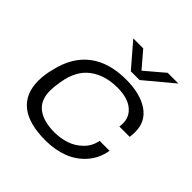

<svg xmlns="http://www.w3.org/2000/svg" viewBox="-190 -884 1054 1054"><g transform="rotate(45 337.0 -356.5)"><path d="M607.9 -725.1 443.8 -587.9H376L257.8 -725.1H335L415 -631.8L524.9 -725.1ZM313 12.2Q183.6 12.2 118.4 -39.8Q53.2 -91.8 53.2 -191.9Q53.2 -239.3 66.9 -291Q94.7 -413.1 176.3 -475.6Q257.8 -538.1 390.1 -538.1Q499 -538.1 564 -494.4Q628.9 -450.7 628.9 -369.1Q628.9 -350.6 626 -329.1H545.9Q547.9 -337.9 547.9 -356Q547.9 -395 524.9 -422.4Q502 -449.7 467 -461.4Q432.1 -473.1 388.2 -473.1Q291 -473.1 226.3 -424.6Q161.6 -376 145 -272.9Q137.2 -227.5 137.2 -201.2Q137.2 -125.5 184.3 -89.8Q231.4 -54.2 315.9 -54.2Q363.8 -54.2 406.5 -68.6Q449.2 -83 482.7 -116.2Q516.1 -149.4 524.9 -196.8H602.1Q590.8 -129.9 548.8 -81.8Q506.8 -33.7 446.3 -10.7Q385.7 12.2 313 12.2Z"/></g></svg>

Font: Archivo Expanded Light
Style: Italic
Weight: 300
Width: 7
Italic angle: -10°
Designer: Hector Gatti
Foundry: Omnibus-Type
Version: Version 2.001